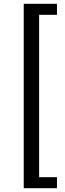

<svg xmlns="http://www.w3.org/2000/svg" viewBox="-20 -770 344 1011"><path d="M105 221V-750H280V-692H186V163H280V221Z"/></svg>

Font: Coval
Style: Light
Weight: 300
Foundry: Context Ltd
Version: Version 001.000